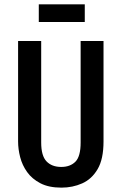

<svg xmlns="http://www.w3.org/2000/svg" viewBox="-20 -848 558 881"><path d="M262 13Q204 13 165.5 -7Q127 -27 104.5 -58.5Q82 -90 72.5 -127Q63 -164 63 -199V-660H169V-194Q169 -133 193.5 -107.5Q218 -82 261 -82Q302 -82 326 -106Q350 -130 350 -194V-660H455V-199Q455 -118 428 -72Q401 -26 357 -6.5Q313 13 262 13ZM158 -747V-828H369V-747Z"/></svg>

Font: Bricolage Grotesque 10pt Condensed Medium
Style: Regular
Weight: 500
Width: 3
Designer: Mathieu Triay
Foundry: Atelier Triay
Version: Version 1.000; ttfautohint (v1.8.4.7-5d5b);gftools[0.9.32]